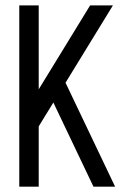

<svg xmlns="http://www.w3.org/2000/svg" viewBox="-20 -704 490 724"><path d="M52.7 0V-683.6H126V-367.2L319.8 -683.6H405.8L227.1 -392.1L414.1 0H332.5L181.2 -317.4L126 -227.5V0Z"/></svg>

Font: Anka/Coder Narrow
Style: Regular
Weight: 400
Width: 3
Monospace: yes
Version: Version 001.100